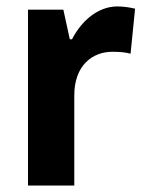

<svg xmlns="http://www.w3.org/2000/svg" viewBox="-20 -577 451 597"><path d="M345 -557C283 -557 232 -510 204 -455H197L177 -547H67V0H211V-278C210 -374 268 -416 329 -416C354 -416 372 -414 386 -410L400 -550C384 -554 363 -557 345 -557Z"/></svg>

Font: Noto Sans Devanagari SemiCondensed
Style: Bold
Weight: 700
Width: 4
Designer: Jelle Bosma - Monotype Design Team
Foundry: Monotype Imaging Inc.
Version: Version 2.004